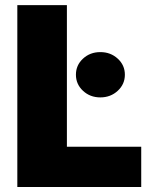

<svg xmlns="http://www.w3.org/2000/svg" viewBox="-20 -748 628 768"><path d="M49.3 0V-727.5H247.6V-161.1H544.9V0ZM381.3 -358.4Q340.3 -358.4 312 -384.8Q283.7 -411.1 283.7 -449.2Q283.7 -487.3 312 -513.4Q340.3 -539.6 381.3 -539.6Q422.4 -539.6 450.9 -513.4Q479.5 -487.3 479.5 -449.2Q479.5 -411.1 450.9 -384.8Q422.4 -358.4 381.3 -358.4Z"/></svg>

Font: Inter 17pt Black
Style: Regular
Weight: 900
Version: Version 4.001;git-66647c0bb